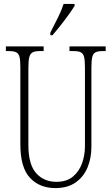

<svg xmlns="http://www.w3.org/2000/svg" viewBox="-20 -951 571 981"><path d="M263 10Q182 10 133 -42.5Q84 -95 84 -214V-608Q84 -644 79.5 -661Q75 -678 62.5 -684Q50 -690 26 -690H10V-714H203V-690H183Q160 -690 147.5 -684Q135 -678 130 -660Q125 -642 125 -605V-210Q125 -111 164.5 -66.5Q204 -22 268 -22Q321 -22 353 -49Q385 -76 399.5 -117.5Q414 -159 414 -203V-607Q414 -643 409.5 -660.5Q405 -678 392.5 -684Q380 -690 356 -690H335V-714H520V-690H504Q481 -690 468.5 -684Q456 -678 451.5 -660Q447 -642 447 -606V-201Q447 -143 427 -95Q407 -47 366 -18.5Q325 10 263 10ZM237 -784Q259 -827 276.5 -862Q294 -897 305 -931H361V-921Q351 -904 332 -877.5Q313 -851 290.5 -822.5Q268 -794 248 -771H237Z"/></svg>

Font: Noto Serif Bengali ExtraCondensed ExtraLight
Style: Regular
Weight: 200
Width: 2
Designer: Juan Bruce, Universal Thirst, Indian Type Foundry and the Monotype Design Team.
Foundry: Monotype Imaging Inc.
Version: Version 2.003; ttfautohint (v1.8.4.7-5d5b)